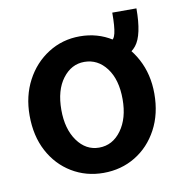

<svg xmlns="http://www.w3.org/2000/svg" viewBox="-67 -600 634 673"><g transform="rotate(-10 250.0 -264.0)"><path d="M249 10Q187 10 136.5 -20.5Q86 -51 57 -105.5Q28 -160 28 -233Q28 -302 57 -357Q86 -412 136.5 -444Q187 -476 249 -476Q312 -476 362.5 -444Q413 -412 442.5 -357Q472 -302 472 -233Q472 -161 442.5 -106Q413 -51 362.5 -20.5Q312 10 249 10ZM249 -80Q297 -80 328 -122.5Q359 -165 359 -233Q359 -303 328 -344Q297 -385 249 -385Q203 -385 172 -344Q141 -303 141 -233Q141 -165 171.5 -122.5Q202 -80 249 -80ZM462 -538Q462 -443 434 -408Q406 -373 353 -373V-442Q365 -442 370.5 -465Q376 -488 376 -538Z"/></g></svg>

Font: Inconsolata
Style: Bold
Weight: 700
Monospace: yes
Designer: Raph Levien, Cyreal, Brenton Simpson
Foundry: Raph Levien, Cyreal, Google
Version: Version 3.100; ttfautohint (v1.8.4.7-5d5b)